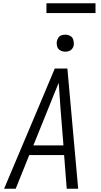

<svg xmlns="http://www.w3.org/2000/svg" viewBox="-20 -1154 616 1174"><path d="M5 0H76L159 -206H372L388 0H458L392 -735H315L212 -490ZM184 -265 275 -490Q291 -530 307 -569.5Q323 -609 339 -648Q342 -609 344.5 -569.5Q347 -530 350 -490L368 -265ZM379 -838Q391 -838 402.5 -842Q414 -846 421.5 -856Q429 -866 431 -877Q433 -894 428.5 -910Q424 -926 410 -934Q396 -942 379 -942Q368 -942 356.5 -938.5Q345 -935 337.5 -924.5Q330 -914 328 -903Q325 -886 329.5 -870Q334 -854 348.5 -846Q363 -838 379 -838ZM264 -1074H564V-1134H264Z"/></svg>

Font: Iosevka Sparkle Light Oblique
Style: Regular
Weight: 300
Italic angle: -9°
Designer: Belleve Invis
Foundry: Belleve Invis
Version: Version 4.5.0; ttfautohint (v1.8.3)